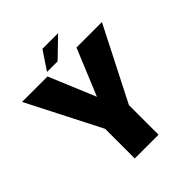

<svg xmlns="http://www.w3.org/2000/svg" viewBox="-219 -945 1083 1083"><g transform="rotate(-45 323.0 -403.0)"><path d="M228.5 0H418V-236L641.5 -675H438.5L324 -398H323L207.5 -675H4.5L228.5 -236.5ZM223.5 -695H308L422.5 -805.5H297.5Z"/></g></svg>

Font: Anybody SemiCondensed ExtraBold
Style: Regular
Weight: 800
Width: 4
Version: Version 1.113;gftools[0.9.25]